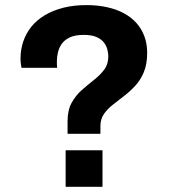

<svg xmlns="http://www.w3.org/2000/svg" viewBox="-20 -718 653 738"><path d="M239.7 -203.7V-251.4Q239.7 -294.5 255.4 -322.9Q271.1 -351.3 294.5 -371.9Q318 -392.6 341.4 -411Q364.8 -429.3 380.5 -450.2Q396.3 -471.1 396.3 -501.4Q396.3 -512.3 393 -526.3Q389.8 -540.4 380.3 -553.5Q370.7 -566.7 351.9 -575.3Q333 -583.9 301.6 -583.9Q267.9 -583.9 247.3 -573.8Q226.8 -563.7 216.5 -548.1Q206.3 -532.6 202.5 -515.7Q198.7 -498.7 198.7 -484.3Q198.7 -477.3 198.7 -470.8Q198.7 -464.3 199.7 -457.3H62.7Q61.7 -463.3 60.3 -472Q58.9 -480.6 58.9 -492.9Q58.9 -528 69.6 -559Q80.2 -590.1 100.8 -615.6Q121.4 -641.1 152.3 -659.5Q183.1 -677.9 223.1 -688.2Q263 -698.4 312.3 -698.4Q354.4 -698.4 390.8 -690.5Q427.2 -682.6 455.5 -667.4Q483.9 -652.3 504 -630Q524 -607.7 534.8 -579Q545.7 -550.2 545.7 -514.8Q545.7 -471.4 532.8 -440.6Q519.9 -409.8 499.2 -387.6Q478.5 -365.4 455.8 -348.2Q433.2 -330.9 412.5 -314.5Q391.8 -298.2 378.9 -278.9Q366 -259.7 366 -233.3V-203.7ZM232.3 0V-140.4H374V0Z"/></svg>

Font: Archivo Variable SemiBold
Style: Regular
Weight: 600
Designer: Hector Gatti
Foundry: Omnibus-Type
Version: Version 2.001